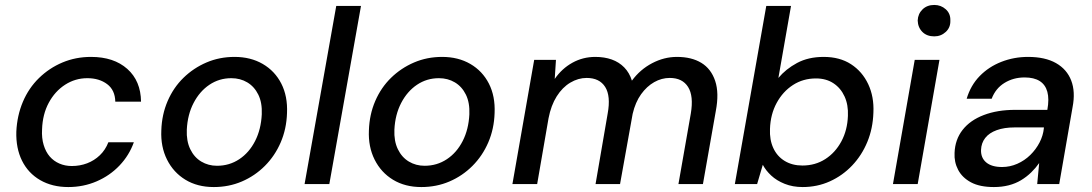

<svg xmlns="http://www.w3.org/2000/svg" viewBox="-20 -744 4414 776"><path d="M256 12Q191 12 142.5 -16Q94 -44 69 -94.5Q44 -145 46 -212Q49 -277 72.5 -332.5Q96 -388 137.5 -428.5Q179 -469 232.5 -491.5Q286 -514 348 -514Q440 -514 494.5 -465.5Q549 -417 550 -333H446Q445 -380 413 -404Q381 -428 333 -428Q284 -428 243 -401.5Q202 -375 177 -328.5Q152 -282 150 -221Q148 -186 156.5 -158Q165 -130 181 -111.5Q197 -93 220 -83Q243 -73 270 -73Q303 -73 332 -84Q361 -95 383.5 -116.5Q406 -138 418 -169H521Q502 -116 463 -75Q424 -34 370.5 -11Q317 12 256 12Z M844 12Q778 12 729.5 -17.5Q681 -47 655 -99Q629 -151 632 -217Q634 -281 657.5 -335.5Q681 -390 721.5 -429.5Q762 -469 814.5 -491.5Q867 -514 928 -514Q993 -514 1042 -485.5Q1091 -457 1117 -406Q1143 -355 1140 -287Q1138 -223 1114.5 -168.5Q1091 -114 1050.5 -73.5Q1010 -33 957.5 -10.5Q905 12 844 12ZM857 -74Q907 -74 947 -100.5Q987 -127 1011 -174Q1035 -221 1038 -282Q1040 -329 1024 -361.5Q1008 -394 979.5 -411Q951 -428 915 -428Q866 -428 826.5 -401.5Q787 -375 762.5 -328Q738 -281 735 -220Q733 -174 749 -141Q765 -108 793.5 -91Q822 -74 857 -74Z M1211 0 1339 -720H1439L1311 0Z M1683 12Q1617 12 1568.5 -17.5Q1520 -47 1494 -99Q1468 -151 1471 -217Q1473 -281 1496.5 -335.5Q1520 -390 1560.5 -429.5Q1601 -469 1653.5 -491.5Q1706 -514 1767 -514Q1832 -514 1881 -485.5Q1930 -457 1956 -406Q1982 -355 1979 -287Q1977 -223 1953.5 -168.5Q1930 -114 1889.5 -73.5Q1849 -33 1796.5 -10.5Q1744 12 1683 12ZM1696 -74Q1746 -74 1786 -100.5Q1826 -127 1850 -174Q1874 -221 1877 -282Q1879 -329 1863 -361.5Q1847 -394 1818.5 -411Q1790 -428 1754 -428Q1705 -428 1665.5 -401.5Q1626 -375 1601.5 -328Q1577 -281 1574 -220Q1572 -174 1588 -141Q1604 -108 1632.5 -91Q1661 -74 1696 -74Z M2051 0 2139 -502H2227L2222 -425Q2251 -467 2293.5 -490.5Q2336 -514 2386 -514Q2423 -514 2452.5 -503.5Q2482 -493 2503 -471.5Q2524 -450 2534 -418Q2567 -463 2615.5 -488.5Q2664 -514 2716 -514Q2775 -514 2814.5 -490Q2854 -466 2870.5 -417Q2887 -368 2873 -295L2821 0H2722L2772 -285Q2784 -356 2761 -392.5Q2738 -429 2687 -429Q2654 -429 2624 -412Q2594 -395 2571 -363Q2548 -331 2537 -284L2486 0H2387L2436 -285Q2449 -356 2426 -392.5Q2403 -429 2351 -429Q2317 -429 2285 -410Q2253 -391 2230 -354.5Q2207 -318 2197 -266L2151 0Z M3224 12Q3184 12 3151.5 -1Q3119 -14 3097 -34.5Q3075 -55 3063 -78L3040 0H2950L3077 -720H3177L3126 -429Q3156 -465 3201.5 -489.5Q3247 -514 3309 -514Q3374 -514 3419.5 -484.5Q3465 -455 3489 -404Q3513 -353 3510 -289Q3508 -225 3485.5 -170.5Q3463 -116 3424 -75Q3385 -34 3334 -11Q3283 12 3224 12ZM3223 -75Q3275 -75 3315.5 -101Q3356 -127 3380.5 -172.5Q3405 -218 3407 -276Q3409 -320 3393.5 -354Q3378 -388 3348.5 -407.5Q3319 -427 3278 -427Q3226 -427 3185 -400.5Q3144 -374 3119 -328Q3094 -282 3092 -223Q3090 -179 3105.5 -145.5Q3121 -112 3151.5 -93.5Q3182 -75 3223 -75Z M3589 0 3677 -502H3777L3689 0ZM3756 -597Q3726 -597 3708 -615Q3690 -633 3689 -661Q3690 -688 3708.5 -706Q3727 -724 3756 -724Q3783 -724 3802.5 -706.5Q3822 -689 3821 -661Q3822 -633 3802.5 -615Q3783 -597 3756 -597Z M3997 12Q3940 12 3904.5 -7Q3869 -26 3852.5 -57.5Q3836 -89 3838 -126Q3840 -180 3870.5 -219Q3901 -258 3956 -279Q4011 -300 4083 -300H4213Q4221 -344 4213 -373Q4205 -402 4182 -416.5Q4159 -431 4121 -431Q4076 -431 4040 -409Q4004 -387 3988 -345H3887Q3903 -399 3939.5 -436.5Q3976 -474 4027 -494Q4078 -514 4135 -514Q4204 -514 4248 -489Q4292 -464 4309.5 -418.5Q4327 -373 4315 -311L4261 0H4172L4180 -85Q4166 -65 4147.5 -47Q4129 -29 4106.5 -15.5Q4084 -2 4056.5 5Q4029 12 3997 12ZM4030 -69Q4062 -69 4091.5 -82Q4121 -95 4144 -117.5Q4167 -140 4181.5 -168Q4196 -196 4199 -226V-229H4080Q4039 -229 4008.5 -218Q3978 -207 3962 -186.5Q3946 -166 3945 -138Q3944 -106 3966 -87.5Q3988 -69 4030 -69Z"/></svg>

Font: DM Sans 16pt Medium
Style: Italic
Weight: 500
Italic angle: -10°
Version: Version 4.004;gftools[0.9.30]